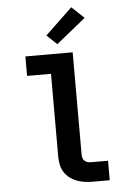

<svg xmlns="http://www.w3.org/2000/svg" viewBox="-64 -1034 727 1080"><g transform="rotate(-5 300.0 -494.0)"><path d="M415 0Q393 0 370.5 -3Q348 -6 326.5 -14Q305 -22 287 -35.5Q269 -49 256.5 -68Q244 -87 239 -109.5Q234 -132 234 -155V-625H99V-735H366V-155Q366 -145 369.5 -136Q373 -127 380 -121Q387 -115 396.5 -112.5Q406 -110 415 -110H511V0ZM284 -788 227 -842 380 -988 450 -922Z"/></g></svg>

Font: Iosevka SS04 XBd Ex
Style: Regular
Weight: 800
Width: 7
Monospace: yes
Designer: Belleve Invis
Foundry: Belleve Invis
Version: Version 19.0.0; ttfautohint (v1.8.4)